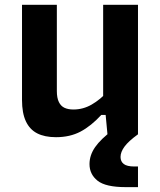

<svg xmlns="http://www.w3.org/2000/svg" viewBox="-20 -554 660 792"><path d="M405.5 -534.2H549.2V0H423.3L414.2 -96.7H405.5ZM214.5 -534.2V-178.6Q214.5 -149.9 222.9 -133Q231.2 -116.1 246.3 -109.2Q261.3 -102.3 283 -102.3Q322.8 -102.3 358.2 -122.7Q393.6 -143 427 -179.4V-79.9H397.8Q355.8 -34.2 312.1 -11.1Q268.5 11.9 210.9 11.9Q164.3 11.9 133.3 -4Q102.3 -20 86.6 -53.9Q70.8 -87.8 70.8 -141.5V-534.2ZM477.2 93.6Q477.2 112.1 490.4 122.4Q503.6 132.8 534.7 132.8H549.2V217.9H498.8Q415.6 217.9 382.4 191.4Q349.2 164.9 349.2 122.8Q349.2 86.1 372.5 52.7Q395.8 19.3 446.4 -18.5L549.2 0Q510.2 28.2 493.7 50.6Q477.2 73 477.2 93.6Z"/></svg>

Font: Monaspace Neon Var ExtraLight
Style: Regular
Weight: 200
Designer: Riley Cran and the Lettermatic Team
Version: Version 1.200 (Monaspace Neon Var)